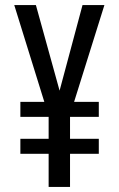

<svg xmlns="http://www.w3.org/2000/svg" viewBox="-20 -734 469 754"><path d="M214 -378 304 -714H390L271 -334H368V-275H255V-189H368V-130H255V0H171V-130H60V-189H171V-275H60V-334H154L36 -714H121Z"/></svg>

Font: Noto Sans Hebrew ExtraCondensed
Style: Regular
Weight: 400
Width: 2
Designer: Monotype Design Team
Foundry: Monotype Imaging Inc.
Version: Version 2.004; ttfautohint (v1.8.4.7-5d5b)